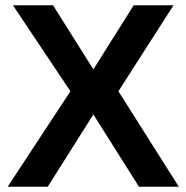

<svg xmlns="http://www.w3.org/2000/svg" viewBox="-20 -708 707 728"><path d="M658 0H507L334 -274L161 0H9L247 -362L29 -688H181L334 -445L487 -688H638L429 -362Z"/></svg>

Font: Libra Sans
Style: Bold
Weight: 700
Foundry: Context Ltd
Version: Version 1.000